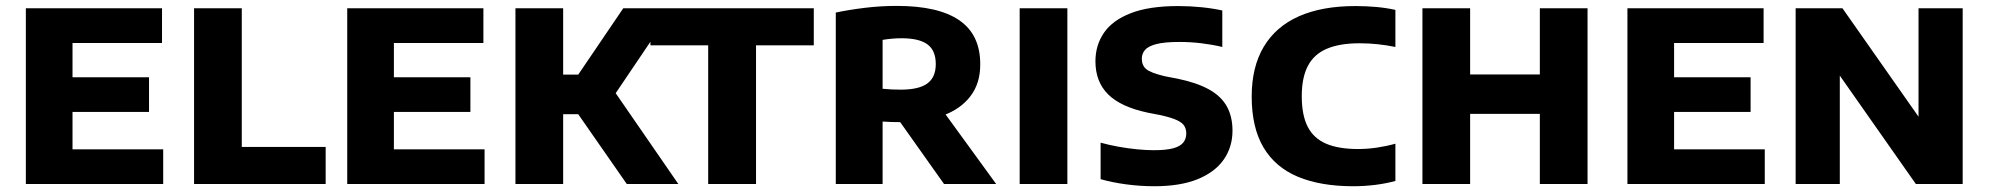

<svg xmlns="http://www.w3.org/2000/svg" viewBox="-20 -623 6732 650"><path d="M67.5 0V-595H528.5V-477.5H225.5V-117.5H532.5V0ZM162.5 -244V-361.5H484.5V-244Z M637 0V-595H798.5V-125.5H1082.5V0Z M1155.5 0V-595H1616.5V-477.5H1313.5V-117.5H1620.5V0ZM1250.5 -244V-361.5H1572.5V-244Z M2102 0 1891.5 -302.5 2090 -595H2258.5L2049.5 -285.5L2052 -325.5L2276.5 0ZM1725 0V-595H1886.5V0ZM1864.5 -236.5V-370.5H1953V-236.5Z M2377.5 0V-469.5H2182V-595H2735V-469.5H2539.5V0Z M2809.5 0V-580.5Q2854.5 -590 2907.8 -596.5Q2961 -603 3016 -603Q3157 -603 3227.8 -554.2Q3298.5 -505.5 3298.5 -406Q3299 -341.5 3265.5 -297.5Q3232 -253.5 3171.2 -231.5Q3110.5 -209.5 3028.5 -209.5Q3013 -209.5 2998 -210Q2983 -210.5 2968 -211.5V0ZM3176 0 2982.5 -273H3154L3352.5 0ZM3029.5 -319.5Q3091 -319.5 3119.5 -340.5Q3148 -361.5 3148 -406Q3148 -452 3119.8 -472.8Q3091.5 -493.5 3032.5 -493.5Q3015.5 -493.5 2999.2 -492Q2983 -490.5 2968 -488V-322.5Q2985.5 -321 2998.5 -320.2Q3011.5 -319.5 3029.5 -319.5Z M3432 0V-595H3593.5V0Z M3888 7.5Q3839.5 7.5 3791.8 1Q3744 -5.5 3706 -16.5V-140Q3735 -132 3767 -126.2Q3799 -120.5 3829.8 -117.5Q3860.5 -114.5 3886.5 -114.5Q3928.5 -114.5 3952.5 -121.2Q3976.5 -128 3986.2 -140.8Q3996 -153.5 3996 -171.5Q3996 -186 3989.2 -197Q3982.5 -208 3963.8 -216.5Q3945 -225 3910 -233L3866 -241.5Q3774 -261 3731.2 -303.8Q3688.5 -346.5 3688.5 -415.5Q3688.5 -470 3717.5 -512.2Q3746.5 -554.5 3808.5 -578.5Q3870.5 -602.5 3969 -602.5Q4009 -602.5 4048 -598.5Q4087 -594.5 4118 -587.5V-464Q4084.5 -472 4047.5 -476.5Q4010.5 -481 3973 -481Q3922.5 -481 3894.8 -473.8Q3867 -466.5 3856.2 -453.8Q3845.5 -441 3845.5 -424Q3845.5 -402 3860.2 -389.2Q3875 -376.5 3923 -365L3967 -356.5Q4032 -343 4073 -320.2Q4114 -297.5 4133.2 -263Q4152.5 -228.5 4152.5 -180.5Q4152.5 -125.5 4123 -83Q4093.5 -40.5 4034.8 -16.5Q3976 7.5 3888 7.5Z M4561.5 7.5Q4451 7.5 4374.2 -24.5Q4297.5 -56.5 4257.5 -123.8Q4217.5 -191 4217.5 -296.5Q4217.5 -396 4258.2 -464.5Q4299 -533 4377.2 -567.8Q4455.5 -602.5 4568.5 -602.5Q4603.5 -602.5 4638 -599.5Q4672.5 -596.5 4704 -589.5V-464Q4675 -470 4644.8 -473.2Q4614.5 -476.5 4582.5 -476.5Q4515.5 -476.5 4472 -458Q4428.5 -439.5 4407.8 -400Q4387 -360.5 4387 -297.5Q4387 -232.5 4407.5 -193.2Q4428 -154 4470.2 -136.2Q4512.5 -118.5 4577.5 -118.5Q4609 -118.5 4641.2 -123.2Q4673.5 -128 4704 -136.5V-10.5Q4674 -2 4636.5 2.8Q4599 7.5 4561.5 7.5Z M4795.5 0V-595H4957V-371H5193V-595H5354.5V0H5193V-237.5H4957V0Z M5489.5 0V-595H5950.5V-477.5H5647.5V-117.5H5954.5V0ZM5584.5 -244V-361.5H5906.5V-244Z M6059 0V-595H6217.5L6498.5 -194.5H6475V-595H6624.5V0H6466L6185 -400.5H6208.5V0Z"/></svg>

Font: Encode Sans SC Condensed Thin
Style: Bold
Weight: 700
Version: Version 3.002